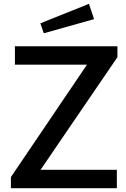

<svg xmlns="http://www.w3.org/2000/svg" viewBox="-20 -984 661 1004"><path d="M591 0V-96H192L594 -685V-742H58V-646H435L37 -58V0ZM191 -862 209 -810 472 -884 445 -964Z"/></svg>

Font: Cheyenne Sans Medium
Style: Regular
Weight: 500
Designer: The Public Sans project authors (U.S. Web Design System), Libre Franklin designed by Pablo Impallari and Rodrigo Fuenzal
Foundry: The Cheyenne Sans Project Authors
Version: Version 2.007